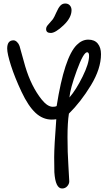

<svg xmlns="http://www.w3.org/2000/svg" viewBox="-20 -990 623 1095"><path d="M21 -713Q21 -760 57 -760Q67 -760 77 -750.5Q87 -741 91.5 -727.5Q96 -714 104 -682.5Q112 -651 124 -611Q158 -497 218 -422Q251 -381 281 -381Q296 -381 303 -385Q347 -664 418 -734Q448 -764 483.5 -764Q519 -764 537.5 -741.5Q556 -719 556 -681Q556 -598 498.5 -503.5Q441 -409 373 -342Q365 -292 365 -207Q365 -122 370 -46.5Q375 29 375 44Q375 59 363.5 72Q352 85 334 85Q296 85 290 -8Q289 -32 289 -93Q289 -154 301 -310Q289 -308 275 -308Q224 -308 182.5 -346.5Q141 -385 102.5 -467Q64 -549 42.5 -616.5Q21 -684 21 -713ZM477 -692Q456 -692 418 -588Q380 -484 376 -434Q414 -478 451 -553Q488 -628 488 -671Q488 -692 477 -692ZM388 -932Q388 -889 342 -845.5Q296 -802 269.5 -802Q243 -802 243 -824Q243 -837 254 -848.5Q265 -860 282 -881Q290 -893 301 -918.5Q312 -944 323.5 -957Q335 -970 352 -970Q369 -970 378.5 -959Q388 -948 388 -932Z"/></svg>

Font: Delius Swash Caps
Style: Regular
Weight: 400
Designer: Natalia Raices
Foundry: Natalia Raices
Version: Version 1.002